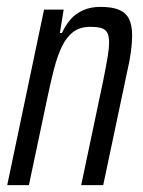

<svg xmlns="http://www.w3.org/2000/svg" viewBox="-20 -538 416 558"><path d="M1 0 108 -510H165L154 -442H160Q170 -464 184.5 -481Q199 -498 221 -508Q243 -518 272 -518Q306 -518 326 -509.5Q346 -501 355 -483Q364 -465 364 -434Q364 -414 360.5 -387.5Q357 -361 349 -327L280 0H216L280 -304Q288 -344 292.5 -370.5Q297 -397 297 -414Q297 -434 291.5 -443.5Q286 -453 274 -456.5Q262 -460 242 -460Q212 -460 192.5 -445Q173 -430 160 -403Q147 -376 137.5 -339.5Q128 -303 119 -260L64 0Z"/></svg>

Font: Saira ExtraCondensed
Style: Italic
Weight: 400
Width: 2
Italic angle: -12°
Designer: Hector Gatti with collaboration of the Omnibus-Type team
Foundry: Omnibus-Type
Version: Version 1.101